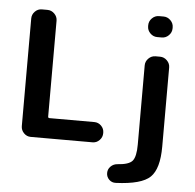

<svg xmlns="http://www.w3.org/2000/svg" viewBox="-62 -813 1110 1095"><g transform="rotate(5 493.0 -265.5)"><path d="M804 -750H830Q853 -750 870 -733Q887 -716 887 -693V-687Q887 -664 870 -647Q853 -630 830 -630H804Q781 -630 764 -647Q747 -664 747 -687V-693Q747 -716 764 -733Q781 -750 804 -750ZM641 219Q618 220 602.5 204.5Q587 189 587 167Q587 145 602.5 129.5Q618 114 640 112Q707 108 727 83.5Q747 59 747 -10V-463Q747 -486 764 -503Q781 -520 804 -520H830Q853 -520 870 -503Q887 -486 887 -463V-10Q887 117 837.5 165Q788 213 641 219ZM489 -116Q512 -116 528.5 -99.5Q545 -83 545 -60V-57Q545 -34 528.5 -17Q512 0 489 0H135Q112 0 95.5 -17Q79 -34 79 -57V-673Q79 -696 95.5 -713Q112 -730 135 -730H167Q190 -730 207 -713Q224 -696 224 -673V-125Q224 -116 232 -116Z"/></g></svg>

Font: Rounded Mplus 1c Bold
Style: Bold
Weight: 700
Version: Version 1.059.20150529